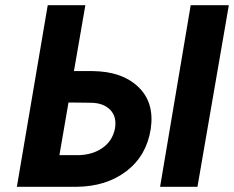

<svg xmlns="http://www.w3.org/2000/svg" viewBox="-20 -720 902 740"><path d="M715 -700H862L741 0H597ZM164 -700H309L265 -446H337Q450 -445 513 -385Q576 -325 561 -223Q545 -120 467.5 -60.5Q390 -1 274 0H45ZM328 -324 244 -325 209 -122H282Q336 -123 374.5 -149.5Q413 -176 423 -224Q431 -270 404.5 -297Q378 -324 328 -324Z"/></svg>

Font: Jost* 600 Semi
Style: Italic
Weight: 600
Italic angle: -10°
Version: Version 3.500